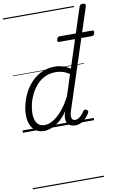

<svg xmlns="http://www.w3.org/2000/svg" viewBox="-149 -1093 1061 1671"><g transform="rotate(-10 381.5 -257.5)"><path d="M186 17Q144 17 114 -3Q84 -23 68 -59.5Q52 -96 52 -146Q52 -190 64.5 -241Q77 -292 102 -341Q127 -390 166 -430.5Q205 -471 257 -495Q309 -519 375 -519Q408 -519 443 -508Q478 -497 508 -477L676 -994Q680 -1006 686.5 -1010.5Q693 -1015 706 -1015Q724 -1015 729 -1007.5Q734 -1000 730 -988L444 -113Q431 -72 438.5 -51.5Q446 -31 468 -31Q484 -31 499 -40Q514 -49 527 -63.5Q540 -78 550 -94Q555 -101 562 -104Q569 -107 580 -100Q591 -94 592 -86.5Q593 -79 588 -71Q576 -50 557.5 -30Q539 -10 514.5 3Q490 16 460 16Q432 16 413 4Q394 -8 386.5 -31Q379 -54 385 -88Q388 -96 390 -104.5Q392 -113 394 -120Q358 -68 320 -37.5Q282 -7 247.5 5Q213 17 186 17ZM110 -150Q110 -114 120 -87.5Q130 -61 150 -47Q170 -33 200 -33Q235 -33 274 -56Q313 -79 353.5 -125.5Q394 -172 432 -245L493 -433Q457 -455 428 -462.5Q399 -470 371 -470Q318 -470 275.5 -449.5Q233 -429 202 -394Q171 -359 150.5 -317Q130 -275 120 -231.5Q110 -188 110 -150ZM448 -724Q436 -724 434 -730.5Q432 -737 435 -748Q438 -759 443 -765Q448 -771 461 -771H747Q761 -771 762.5 -764Q764 -757 762 -747Q759 -736 753.5 -730Q748 -724 735 -724ZM0 490H629V500H0ZM0 -20H629V0H0ZM0 -505H629V-500H0ZM0 -1010H629V-1000H0Z"/></g></svg>

Font: Playwrite BE VLG Guides
Style: Regular
Weight: 400
Designer: Veronika Burian, José Scaglione
Foundry: TypeTogether
Version: Version 1.003